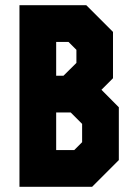

<svg xmlns="http://www.w3.org/2000/svg" viewBox="-20 -720 528 740"><path d="M55 0V-700H312.5L415.5 -597V-418.5L371 -374L438 -306.5V-103L335 0ZM196.5 -428H224.5L274.5 -477.5V-528L244 -558.5H196.5ZM196.5 -141.5H266L296.5 -172V-242.5L252.5 -286.5H196.5Z"/></svg>

Font: Tourney Condensed Black
Style: Regular
Weight: 900
Width: 3
Designer: Tyler Finck
Foundry: Etcetera Type Co
Version: Version 1.010; ttfautohint (v1.8.3)